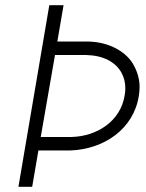

<svg xmlns="http://www.w3.org/2000/svg" viewBox="-20 -720 562 740"><path d="M170 -700 51 0H104L128 -140H249C381 -144 495 -223 515 -350C517 -362 518 -374 518 -385C518 -412 511 -439 497 -466C470 -519 402 -559 317 -560H201L225 -700ZM137 -192 192 -508H312C345 -507 373 -501 398 -488C446 -462 463 -420 463 -380C463 -370 462 -360 460 -350C444 -254 355 -194 254 -192Z"/></svg>

Font: Jost Light
Style: Italic
Weight: 300
Italic angle: -5°
Version: Version 3.710